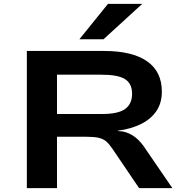

<svg xmlns="http://www.w3.org/2000/svg" viewBox="-20 -967 948 987"><path d="M118 0V-705H515Q660 -705 736 -652Q812 -599 812 -496Q812 -437 783.5 -395.5Q755 -354 704 -329Q653 -304 585 -295L589 -293L612 -291Q640 -285 665.5 -268.5Q691 -252 716 -219L866 0H695L556 -205Q541 -227 526 -240Q511 -253 487.5 -258.5Q464 -264 425 -264H273V0ZM273 -381H505Q588 -381 623.5 -407Q659 -433 659 -485Q659 -537 623 -560Q587 -583 502 -583H273ZM388 -765 535 -947H711L512 -765Z"/></svg>

Font: Nunito Sans 7pt Expanded
Style: Bold
Weight: 700
Width: 7
Designer: Vernon Adams
Foundry: Vernon Adams
Version: Version 3.101;gftools[0.9.27]